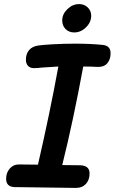

<svg xmlns="http://www.w3.org/2000/svg" viewBox="-20 -924 562 941"><path d="M522 -663Q522 -633 506 -614Q490 -595 458 -596Q428 -598 388 -598Q338 -327 285 -115L372 -114Q419 -113 419 -74Q419 -42 401 -22.5Q383 -3 352 -3L52 -7Q10 -8 10 -48Q10 -77 27.5 -97.5Q45 -118 72 -118L166 -117Q224 -368 266 -598L188 -593Q161 -590 146 -590Q128 -590 117.5 -601Q107 -612 107 -631Q107 -661 123 -679Q139 -697 168 -701Q187 -704 238.5 -707Q290 -710 348 -710Q424 -710 482 -704Q522 -701 522 -663ZM285 -824Q285 -855 310.5 -879.5Q336 -904 368 -904Q393 -904 410 -887.5Q427 -871 427 -847Q427 -815 401.5 -790Q376 -765 344 -765Q318 -765 301.5 -781.5Q285 -798 285 -824Z"/></svg>

Font: Mali SemiBold
Style: Italic
Weight: 600
Italic angle: -10°
Version: Version 1.000; ttfautohint (v1.6)